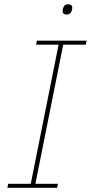

<svg xmlns="http://www.w3.org/2000/svg" viewBox="-20 -891 431 911"><path d="M297 -822Q277 -822 277 -839Q277 -845 280 -854Q286 -871 303 -871Q323 -871 323 -854Q323 -848 320 -839Q314 -822 297 -822ZM251 0H15L19 -19H126L258 -679H151L155 -698H391L387 -679H280L148 -19H255Z"/></svg>

Font: IBM Plex Sans Thin
Style: Italic
Weight: 100
Italic angle: -11.31°
Designer: Mike Abbink, Paul van der Laan, Pieter van Rosmalen
Foundry: Bold Monday
Version: Version 3.0